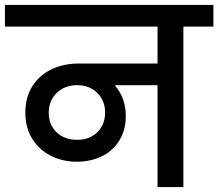

<svg xmlns="http://www.w3.org/2000/svg" viewBox="-44 -760 887 780"><path d="M823 -652H701V0H596V-414H422Q467 -362 467 -289Q467 -232 441 -189.5Q415 -147 369.5 -125Q324 -103 268 -103Q210 -103 162 -127.5Q114 -152 86.5 -197Q59 -242 59 -302Q59 -365 87.5 -410Q116 -455 165.5 -478.5Q215 -502 277 -502H596V-652H-24V-740H823ZM270 -192Q320 -192 351.5 -223Q383 -254 383 -303Q383 -351 351 -382.5Q319 -414 270 -414Q219 -414 186.5 -382.5Q154 -351 154 -302Q154 -253 186 -222.5Q218 -192 270 -192Z"/></svg>

Font: Poppins Cyr Med
Style: Regular
Weight: 500
Designer: Ninad Kale (Devanagari), Jonny Pinhorn (Latin)
Foundry: Indian Type Foundry
Version: 4.004